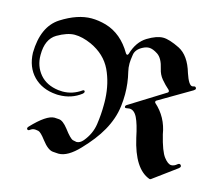

<svg xmlns="http://www.w3.org/2000/svg" viewBox="-101 -834 1133 981"><g transform="rotate(15 465.0 -343.0)"><path d="M110.4 -69.3Q106.4 -65.9 102.5 -65.9Q99.1 -65.9 96.9 -68.4Q94.7 -70.8 94.7 -73.7Q94.7 -78.6 99.6 -83.5Q173.8 -162.1 216.3 -162.1Q217.8 -162.1 239.7 -160.6Q261.2 -159.2 288.6 -124Q322.3 -79.1 336.9 -75.2Q352.5 -71.3 356 -71.3Q374.5 -71.3 390.6 -90.3Q426.8 -133.8 434.6 -186Q438.5 -212.4 440.4 -238.3Q442.4 -264.2 442.4 -289.6Q442.4 -297.4 442.4 -305.4Q442.4 -313.5 441.9 -321.8Q438 -404.8 406.2 -472.2Q373 -541 295.4 -576.7Q247.1 -598.1 207 -598.1Q167.5 -598.1 115.7 -567.9Q64 -537.1 64 -454.6V-453.1V-452.6V-452.1Q64 -394.5 99.1 -352.5Q133.8 -311.5 197.8 -303.2Q209.5 -301.8 220.7 -301.8Q273.4 -301.8 318.8 -334Q321.3 -335.9 324.2 -335.9Q327.6 -335.9 329.1 -333.5Q330.6 -331.1 330.6 -329.1Q330.6 -324.7 324.2 -318.4Q273.9 -279.3 207 -279.3Q203.1 -279.3 199.5 -279.3Q195.8 -279.3 191.9 -279.8Q117.7 -285.2 71.8 -331.5Q25.9 -378.4 23.4 -454.6Q25.9 -593.3 109.9 -647.5Q194.3 -701.2 268.1 -701.2Q304.7 -701.2 345.2 -689.9Q430.7 -664.6 483.4 -574.2Q486.3 -568.8 491 -568.8Q495.6 -568.8 498 -576.2Q517.6 -642.6 565.4 -671.9Q612.8 -700.7 647 -700.7Q679.2 -700.7 734.9 -673.3Q790 -645.5 815.4 -558.6Q835.4 -499 854 -499Q856 -499 858.9 -500Q862.8 -501.5 865.2 -501.5Q871.1 -501.5 873.3 -497.8Q875.5 -494.1 875.5 -492.2Q875.5 -486.8 866.2 -481L695.8 -380.9Q691.9 -378.4 691.9 -375V-374.5V-374V-373.5V-373Q691.9 -370.1 693.8 -368.2Q758.3 -311 772.5 -223.1Q793.5 -137.7 815.4 -109.9Q836.9 -82 854.5 -82Q869.6 -82 884.8 -95.2Q890.1 -99.1 893.6 -99.1Q897.9 -99.1 900.9 -95.5Q903.8 -91.8 903.8 -88.9Q903.8 -83 896 -77.1Q864.7 -54.7 834 -31.5Q803.2 -8.3 772.5 13.7Q770.5 15.1 768.1 15.1Q766.1 15.1 764.6 14.6Q681.2 -15.6 646 -170.9Q631.8 -240.7 615.5 -273.4Q599.1 -306.2 574.2 -306.2Q568.8 -306.2 563 -304.7Q558.1 -303.7 556.2 -303.7Q550.3 -303.7 549.6 -306.4Q548.8 -309.1 548.8 -310.1Q548.8 -316.4 558.6 -321.8L741.7 -436Q745.1 -438.5 745.6 -442.4Q745.6 -444.3 743.2 -449.2Q719.7 -469.7 700.9 -492.2Q682.1 -514.6 675.8 -543.9Q664.1 -596.7 637.2 -614.7Q610.4 -632.3 590.8 -632.3Q575.7 -632.3 558.6 -623.5Q523.4 -605.5 519 -575.7Q516.6 -560.5 515.4 -549.1Q514.2 -537.6 514.2 -529.3Q514.2 -505.9 519 -486.8Q533.2 -429.2 533.2 -370.6Q533.2 -355 532.2 -339.1Q531.2 -323.2 529.3 -307.6Q524.9 -272 513.4 -239Q502 -206.1 484.4 -174.8Q466.8 -143.6 443.1 -113Q419.4 -82.5 390.1 -51.8Q331.5 10.3 283.2 10.3Q281.7 10.3 274.4 9.8Q267.1 9.3 253.4 8.3Q226.6 6.3 193.8 -36.6Q166.5 -72.8 153.3 -75.7Q146.5 -76.7 142.1 -77.4Q137.7 -78.1 135.3 -78.1Q121.6 -78.1 110.4 -69.3Z"/></g></svg>

Font: UnifrakturMaguntia sl
Style: Regular
Weight: 400
Designer: j. 'mach' wust, based on a font by Peter Wiegel, original typeface by Carl Albert Fahrenwaldt 1901
Version: Version 2010-11-24